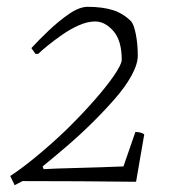

<svg xmlns="http://www.w3.org/2000/svg" viewBox="-20 -533 503 563"><path d="M23 10 10 -17Q40 -36 84.5 -72.5Q129 -109 173 -151Q218 -195 255 -237Q292 -279 314 -311Q336 -343 337 -357Q337 -414 312.5 -442Q288 -470 259 -470Q236 -470 210.5 -458.5Q185 -447 161.5 -430.5Q138 -414 119.5 -399Q101 -384 92 -375H84L72 -392Q93 -415 123 -443.5Q153 -472 183 -492.5Q213 -513 237 -513Q280 -513 310.5 -503.5Q341 -494 365 -470Q373 -460 378.5 -431.5Q384 -403 384 -370Q384 -345 366 -312Q348 -279 317 -243.5Q286 -208 249.5 -172Q213 -136 175 -103.5Q137 -71 105 -45L108 -37Q144 -39 188.5 -40Q233 -41 274 -42.5Q315 -44 342 -45L377 -146Q394 -146 403 -139L379 0Q301 -1 212.5 -1.5Q124 -2 46 -2Z"/></svg>

Font: Labrada Lght
Style: Italic
Weight: 300
Italic angle: -7°
Designer: Mercedes Jáuregui
Foundry: Omnibus-Type Team
Version: Version 1.000; ttfautohint (v1.8.4.7-5d5b)